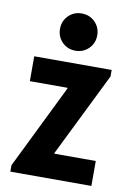

<svg xmlns="http://www.w3.org/2000/svg" viewBox="-86 -815 593 869"><g transform="rotate(10 210.5 -380.5)"><path d="M24 0V-29.5L212.8 -414.7V-418.6H39.9V-532.9H395.8V-503.1L206.4 -118.6V-114.6H396.5V0ZM218.7 -590.1Q182.5 -590.1 157.8 -614.8Q133.2 -639.5 133.2 -675.7Q133.2 -711.9 157.8 -736.6Q182.5 -761.2 218.7 -761.2Q254.9 -761.2 279.6 -736.5Q304.3 -711.8 304.3 -675.6Q304.3 -639.4 279.6 -614.8Q254.9 -590.1 218.7 -590.1Z"/></g></svg>

Font: Reddit Sans Condensed
Style: Regular
Weight: 400
Designer: Stephen Hutchings
Foundry: Reddit
Version: Version 1.014